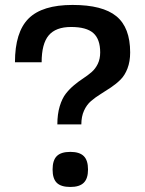

<svg xmlns="http://www.w3.org/2000/svg" viewBox="-20 -740 582 770"><path d="M262.2 -130.9Q298.8 -130.9 315.9 -114Q333 -97.2 333 -60.1Q333 -23.9 315.9 -7.1Q298.8 9.8 262.2 9.8Q224.6 9.8 207.8 -6.8Q190.9 -23.4 190.9 -60.1Q190.9 -97.2 207.8 -114Q224.6 -130.9 262.2 -130.9ZM210 -241.2Q210 -282.2 219.5 -313.7Q229 -345.2 244.1 -364.5Q259.3 -383.8 277.6 -398.9Q295.9 -414.1 314.2 -426Q332.5 -438 347.7 -451.2Q362.8 -464.4 372.3 -484.1Q381.8 -503.9 381.8 -529.8Q381.8 -583 354.2 -607.4Q326.7 -631.8 265.1 -631.8Q203.6 -631.8 175.3 -598.1Q147 -564.5 147 -490.2H40Q40 -611.3 94.7 -665.8Q149.4 -720.2 271 -720.2Q391.6 -720.2 446.8 -674.8Q502 -629.4 502 -529.8Q502 -493.2 491.2 -465.3Q480.5 -437.5 463.1 -420.4Q445.8 -403.3 425 -389.4Q404.3 -375.5 383.3 -362.5Q362.3 -349.6 345 -334.7Q327.6 -319.8 316.9 -296.1Q306.2 -272.5 306.2 -241.2Z"/></svg>

Font: Fivo Sans Modern Med
Style: Regular
Weight: 450
Designer: Alexander Slobzheninov
Foundry: Alexander Slobzheninov
Version: 1.0